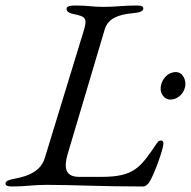

<svg xmlns="http://www.w3.org/2000/svg" viewBox="-40 -673 694 698"><path d="M4 5C54 5 80 -1 129 -1C222 -1 329 5 480 5C489 5 498 -3 503 -11C521 -39 554 -132 554 -150C554 -158 552 -162 546 -162C538 -162 536 -160 530 -152C470 -63 447 -30 328 -30H248C198 -30 191 -62 206 -113L341 -567C353 -606 390 -620 442 -625C465 -627 481 -631 481 -642C481 -650 474 -653 458 -653C408 -653 382 -648 336 -648C295 -648 282 -653 232 -653C216 -653 202 -650 202 -642C202 -633 207 -626 227 -622C271 -613 279 -608 264 -560L123 -99C109 -52 65 -33 16 -24C-7 -20 -20 -15 -20 -6C-20 2 -12 5 4 5ZM579 -311C609 -311 634 -338 634 -368C634 -389 621 -411 600 -411C568 -411 544 -382 544 -350C544 -330 559 -311 579 -311Z"/></svg>

Font: EB Garamond
Style: Italic
Weight: 400
Italic angle: -17.2°
Designer: Georg Duffner and Octavio Pardo
Foundry: Georg Duffner
Version: Version 1.000;PS 001.000;hotconv 1.0.88;makeotf.lib2.5.64775